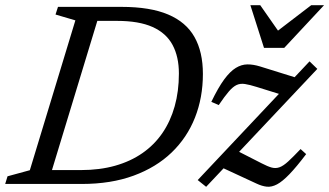

<svg xmlns="http://www.w3.org/2000/svg" viewBox="-38 -709 1269 740"><path d="M274 -53.5Q346 -53.5 405.5 -70.2Q465 -87 510.8 -118.8Q556.5 -150.5 587.8 -196Q619 -241.5 635.2 -299.2Q651.5 -357 651.5 -425.5Q651.5 -490.5 627 -536Q602.5 -581.5 550 -605Q497.5 -628.5 413.5 -628.5H285L302.5 -682.5H430.5Q540.5 -682.5 609.8 -653.2Q679 -624 711.5 -566.5Q744 -509 744 -424Q744 -333 713.5 -255.8Q683 -178.5 623.5 -121.2Q564 -64 477 -32Q390 0 277.5 0H94L111.5 -53.5ZM252.5 -630.5 176 -653 185.5 -682.5H353.5L146 0H-18L-9 -29.5L77 -53ZM724 -15 1155 -472.5 1185 -443.5 756.5 11ZM805 -304 776.5 -316.5Q803 -371.5 826 -402.8Q849 -434 870.8 -447.2Q892.5 -460.5 915.2 -460.8Q938 -461 964 -453L1123 -403.5L1070 -337L951 -374Q924 -382.5 906.2 -385.2Q888.5 -388 874.2 -381.5Q860 -375 844 -356.5Q828 -338 805 -304ZM950.5 -1.5 813.5 -65 873.5 -129 970.5 -79.5Q993.5 -67.5 1009.2 -63.2Q1025 -59 1039.8 -64.5Q1054.5 -70 1073 -87Q1091.5 -104 1120.5 -134.5L1142 -115Q1104.5 -65.5 1077.5 -37.5Q1050.5 -9.5 1029.8 1.5Q1009 12.5 990.2 10.5Q971.5 8.5 950.5 -1.5ZM1211 -689 1057.5 -524.5H979.5L927 -689H965L1039 -583H1023L1161.5 -689Z"/></svg>

Font: Newsreader 14pt
Style: Italic
Weight: 400
Italic angle: -17°
Designer: Hugues Gentile
Foundry: Production Type
Version: Version 1.003